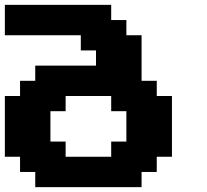

<svg xmlns="http://www.w3.org/2000/svg" viewBox="-20 -645 852 790"><path d="M125 125H562.5V62.5H625V0H687.5V-250H625V-312.5H562.5V-500H500V-562.5H437.5V-625H0V-500H312.5V-437.5H375V-375H125V-312.5H62.5V-250H0V0H62.5V62.5H125ZM437.5 0H250V-62.5H187.5V-187.5H250V-250H437.5V-187.5H500V-62.5H437.5Z"/></svg>

Font: Faithful 32x
Style: Semibold
Weight: 400
Foundry: Faithful Resource Pack
Version: Version 1.0; January 27, 2023